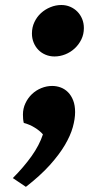

<svg xmlns="http://www.w3.org/2000/svg" viewBox="-20 -534 427 760"><path d="M195.8 -310.5Q176.8 -310.5 160.4 -317.4Q144 -324.2 132.1 -336.4Q120.1 -348.6 113.3 -365.2Q106.4 -381.8 106.4 -401.4Q106.4 -425.8 116.2 -446.5Q126 -467.3 142.3 -482.2Q158.7 -497.1 179.7 -505.6Q200.7 -514.2 222.7 -514.2Q241.7 -514.2 258.1 -507.1Q274.4 -500 286.4 -487.8Q298.3 -475.6 305.2 -459Q312 -442.4 312 -422.9Q312 -398.4 302 -377.9Q292 -357.4 275.6 -342.3Q259.3 -327.1 238.3 -318.8Q217.3 -310.5 195.8 -310.5ZM30.8 170.9Q73.7 127.9 104.7 84.5Q135.7 41 149.9 -2Q137.7 -16.6 116.7 -29.3Q95.7 -42 74.2 -47.4Q72.3 -54.2 71.5 -63.2Q70.8 -72.3 70.8 -80.6Q70.8 -104.5 80.6 -125.2Q90.3 -146 106.4 -161.4Q122.6 -176.8 143.6 -185.3Q164.6 -193.8 186.5 -193.8Q204.1 -193.8 220.5 -187.7Q236.8 -181.6 249.5 -168.7Q262.2 -155.8 269.8 -136.2Q277.3 -116.7 277.3 -90.3Q277.3 -63.5 268.1 -30.3Q258.8 2.9 236.6 40.5Q214.4 78.1 176.8 119.9Q139.2 161.6 82.5 205.6Z"/></svg>

Font: Proza Libre
Style: Bold Italic
Weight: 700
Designer: Jasper de Waard
Foundry: Jasper de Waard
Version: Version 1.000; ttfautohint (v1.4.1.8-43bc)